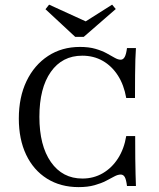

<svg xmlns="http://www.w3.org/2000/svg" viewBox="-20 -781 675 813"><path d="M312.9 11.3Q236.3 11.3 179 -24.6Q121.8 -60.5 90.7 -125.8Q59.7 -191.1 59.7 -279Q59.7 -369.4 92.3 -437.5Q125 -505.6 183.5 -544Q241.9 -582.3 318.5 -582.3Q356.5 -582.3 384.3 -574.2Q412.1 -566.1 431.9 -555.2Q451.6 -544.4 465.7 -536.3Q479.8 -528.2 491.1 -528.2Q501.6 -528.2 508.1 -539.9Q514.5 -551.6 517.7 -577.4H555.6Q554 -555.6 553.2 -529Q552.4 -502.4 552 -463.7Q551.6 -425 551.6 -366.1H514.5Q504.8 -421.8 479 -461.7Q453.2 -501.6 414.9 -523.4Q376.6 -545.2 328.2 -545.2Q243.5 -545.2 195.2 -476.6Q146.8 -408.1 146.8 -286.3Q146.8 -164.5 195.6 -94.8Q244.4 -25 329 -25Q376.6 -25 415.3 -47.6Q454 -70.2 479.8 -110.5Q505.6 -150.8 514.5 -204.8H552.4Q552.4 -149.2 552.8 -110.1Q553.2 -71 554 -43.5Q554.8 -16.1 555.6 6.5H517.7Q514.5 -20.2 508.5 -31Q502.4 -41.9 491.1 -41.9Q479 -41.9 464.1 -33.9Q449.2 -25.8 429 -15.3Q408.9 -4.8 380.2 3.2Q351.6 11.3 312.9 11.3ZM454.8 -761.3 470.2 -742.7 334.7 -625H298.4L172.6 -741.9L187.9 -761.3L373.4 -676.6L314.5 -672.6Z"/></svg>

Font: Playfair 9pt
Style: Regular
Weight: 400
Designer: Claus Eggers Sørensen
Foundry: Claus Eggers Sørensen
Version: Version 2.203